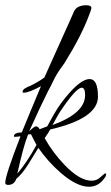

<svg xmlns="http://www.w3.org/2000/svg" viewBox="-72 -663 424 731"><path d="M267 48Q220 48 158 -6Q111 -47 74 -100Q64 -84 55 -69Q46 -54 36 -38Q12 0 -10 18Q-18 41 -41 41Q-52 41 -52 33Q-52 5 6 -144L-13 -142Q-19 -142 -19 -144Q-19 -158 11 -159Q27 -197 45 -241.5Q63 -286 84 -335Q38 -310 18 -310Q14 -310 14 -313Q14 -323 28 -329Q30 -331 34.5 -332.5Q39 -334 45 -337Q74 -351 97 -368Q110 -397 130 -441.5Q150 -486 177 -546Q183 -559 191 -577Q199 -595 210 -620Q221 -643 257 -643Q276 -643 276 -632Q276 -628 267 -605Q253 -567 229.5 -521Q206 -475 173 -422Q168 -415 160 -404Q152 -393 143 -378Q137 -368 129.5 -352Q122 -336 111 -316Q86 -267 39 -163Q59 -182 65 -182Q73 -182 79 -171Q81 -172 88.5 -174.5Q96 -177 108 -182Q112 -190 118.5 -201.5Q125 -213 134 -229Q146 -250 160.5 -270Q175 -290 192 -309Q239 -362 269 -362Q301 -362 301 -295Q301 -212 119 -170Q113 -158 98 -137Q129 -82 173 -36Q231 25 277 25Q297 25 311 11Q327 -3 328 -3Q332 -3 332 1Q332 3 330 9Q306 48 267 48ZM128 -187Q252 -232 252 -301Q252 -329 239 -329Q217 -329 153 -232Q149 -225 142.5 -213.5Q136 -202 128 -187ZM-6 -2Q30 -44 67 -111Q63 -118 58 -128Q53 -138 46 -152L35 -151Q25 -126 15 -89Q5 -52 -6 -2Z"/></svg>

Font: Ruthie
Style: Regular
Weight: 400
Designer: Robert E. Leuschke
Foundry: Robert E. Leuschke
Version: Version 1.012